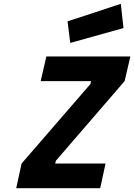

<svg xmlns="http://www.w3.org/2000/svg" viewBox="-20 -986 703 1006"><path d="M223 -690H663L633 -561L273 -144L269 -129H533L505 0H65L93 -129L454 -546L457 -561H193ZM613 -966 627 -839 348 -761 334 -874Z"/></svg>

Font: Panefresco 999wt
Style: Italic
Weight: 900
Version: Version 1.001